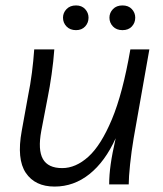

<svg xmlns="http://www.w3.org/2000/svg" viewBox="-20 -679 601 707"><path d="M181 8Q109 8 75 -42.5Q41 -93 60 -197L83 -324Q92 -368 97.5 -411Q103 -454 106 -497H180Q177 -454 170 -405Q163 -356 156 -322L132 -197Q119 -127 138 -93.5Q157 -60 209 -60Q259 -60 305.5 -102Q352 -144 392 -239.5Q432 -335 460 -497H530L472 -169Q464 -122 459 -74Q454 -26 454 0H382Q382 -34 387.5 -73.5Q393 -113 406 -170Q367 -84 309.5 -38Q252 8 181 8ZM431 -568Q409 -568 396 -581.5Q383 -595 383 -614Q383 -632 396 -645.5Q409 -659 431 -659Q453 -659 465.5 -645.5Q478 -632 478 -614Q478 -595 465.5 -581.5Q453 -568 431 -568ZM260 -568Q238 -568 225 -581.5Q212 -595 212 -614Q212 -632 225 -645.5Q238 -659 260 -659Q281 -659 293.5 -645.5Q306 -632 306 -614Q306 -595 293.5 -581.5Q281 -568 260 -568Z"/></svg>

Font: Livvic
Style: Italic
Weight: 400
Italic angle: -10°
Designer: Jacques Le Bailly, Baron von Fonthausen
Version: Version 1.001; ttfautohint (v1.8.2)